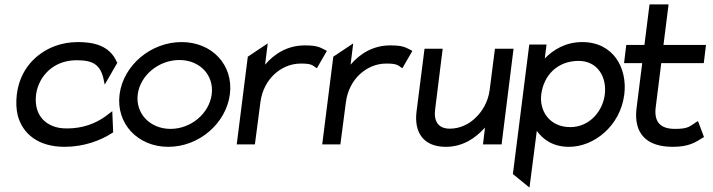

<svg xmlns="http://www.w3.org/2000/svg" viewBox="-20 -652 3218 867"><path d="M453 -270 510 -369 508 -371C475 -449 398 -462 332 -462C295 -462 261 -456 228 -444C141 -411 70 -338 56 -226C52 -192 53 -160 60 -131C82 -48 152 11 272 11C358 11 434 -17 489 -53L491 -55L487 -150L454 -125C410 -94 353 -72 283 -72C259 -72 237 -75 218 -83C165 -104 134 -153 143 -226C146 -248 153 -268 163 -287C192 -340 247 -380 327 -380C403 -380 437 -358 450 -283Z M790 -381C883 -381 947 -312 936 -226C925 -140 843 -70 750 -70C657 -70 591 -140 602 -226C613 -312 697 -381 790 -381ZM740 11C879 11 1001 -95 1018 -226C1035 -357 939 -462 800 -462C661 -462 537 -357 520 -226C503 -95 601 11 740 11Z M1451 -425C1425 -438 1414 -447 1356 -447C1277 -447 1218 -408 1177 -360L1189 -456L1099 -396L1049 0H1131L1156 -191C1163 -244 1187 -287 1218 -316C1247 -343 1288 -365 1338 -365C1383 -365 1390 -359 1406 -347L1411 -344L1456 -422Z M1837 -425C1811 -438 1800 -447 1742 -447C1663 -447 1604 -408 1563 -360L1575 -456L1485 -396L1435 0H1517L1542 -191C1549 -244 1573 -287 1604 -316C1633 -343 1674 -365 1724 -365C1769 -365 1776 -359 1792 -347L1797 -344L1842 -422Z M1861 -149C1849 -54 1892 11 1993 11C2070 11 2127 -28 2170 -76L2161 0H2245L2299 -432H2215L2191 -245C2184 -192 2158 -149 2127 -120C2100 -93 2059 -71 2011 -71C1957 -71 1938 -107 1945 -159L1979 -432H1897Z M2440 -388 2448 -451H2370L2296 134L2371 195L2404 -61C2433 -21 2478 11 2550 11C2662 11 2781 -83 2799 -225C2814 -343 2751 -462 2609 -462C2536 -462 2480 -429 2440 -388ZM2424 -225C2435 -313 2498 -377 2593 -377C2677 -377 2721 -306 2711 -225C2702 -151 2643 -78 2555 -78C2461 -78 2415 -152 2424 -225Z M3159 -33 3132 -105 3126 -102C3094 -81 3088 -70 3028 -70C2959 -70 2933 -104 2941 -168L2966 -367H3158L3168 -449H2976L2999 -632H2913L2890 -449H2808L2798 -367H2880L2854 -160C2842 -50 2898 11 3018 11C3089 11 3119 -8 3155 -31Z"/></svg>

Font: Charger
Style: BdIt
Weight: 400
Designer: Jasper
Foundry: Cannot Into Space Fonts
Version: Version 0.98